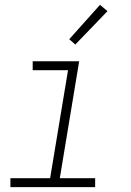

<svg xmlns="http://www.w3.org/2000/svg" viewBox="-20 -773 540 793"><path d="M373 0H23V-37H187L261 -483H115V-520H307L227 -37H373ZM291 -589 266 -611 393 -753 424 -727Z"/></svg>

Font: Iosevka Term Curly XLt Obl
Style: Regular
Weight: 200
Italic angle: -9°
Designer: Belleve Invis
Foundry: Belleve Invis
Version: Version 32.3.0